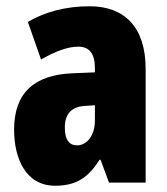

<svg xmlns="http://www.w3.org/2000/svg" viewBox="-20 -583 534 613"><path d="M266 -563C190 -563 123 -545 69 -513L111 -393C160 -421 198 -434 230 -434C266 -434 283 -411 283 -366V-352L211 -349C90 -344 25 -287 25 -169C25 -79 61 10 156 10C225 10 262 -17 298 -73H301L328 0H445V-363C445 -498 376 -563 266 -563ZM253 -245 283 -247V-198C283 -151 258 -119 226 -119C200 -119 187 -138 187 -176C187 -220 209 -243 253 -245Z"/></svg>

Font: Noto Sans Hebrew ExtraCondensed Black
Style: Regular
Weight: 900
Width: 2
Designer: Monotype Design Team
Foundry: Monotype Imaging Inc.
Version: Version 2.004